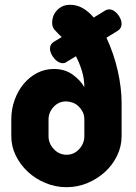

<svg xmlns="http://www.w3.org/2000/svg" viewBox="-20 -769 565 799"><path d="M423 -612Q438 -580 450 -545Q462 -510 470 -474.5Q478 -439 482 -405.5Q486 -372 486 -343V-202Q486 -160 467.5 -121.5Q449 -83 417.5 -54Q386 -25 344.5 -7.5Q303 10 257 10Q211 10 169 -7.5Q127 -25 95.5 -54.5Q64 -84 45.5 -122Q27 -160 27 -202V-272Q27 -315 41 -353.5Q55 -392 79 -420.5Q103 -449 135 -465.5Q167 -482 204 -482Q250 -482 282.5 -458.5Q315 -435 331 -406Q331 -441 321 -473.5Q311 -506 296 -535L255 -510Q250 -506 241 -506Q232 -506 222.5 -511.5Q213 -517 205.5 -526Q198 -535 193 -545.5Q188 -556 188 -567Q188 -585 204 -595L237 -615Q235 -617 232.5 -619Q230 -621 228 -623Q217 -634 207 -645Q197 -656 197 -675Q197 -685 200.5 -697.5Q204 -710 213 -721.5Q222 -733 236.5 -741Q251 -749 272 -749Q300 -749 324.5 -735Q349 -721 370 -696L419 -726Q426 -730 434 -730Q444 -730 453 -724.5Q462 -719 469.5 -710Q477 -701 481.5 -690.5Q486 -680 486 -670Q486 -651 470 -641ZM182 -202Q182 -172 204 -148.5Q226 -125 257 -125Q288 -125 309.5 -148.5Q331 -172 331 -202V-272Q331 -290 324 -303.5Q317 -317 306.5 -327Q296 -337 282 -342Q268 -347 255 -347Q224 -347 203 -324Q182 -301 182 -272Z"/></svg>

Font: AkaAcidDosis
Style: ExtraBold
Weight: 800
Designer: Edgar Tolentino, Pablo Impallari, Igino Marini, Aka-Acid
Foundry: Edgar Tolentino, Pablo Impallari, Igino Marini, Aka-Acid
Version: Version 1.007